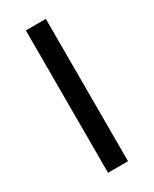

<svg xmlns="http://www.w3.org/2000/svg" viewBox="-133 -509 440 549"><g transform="rotate(-30 87.0 -235.0)"><path d="M54 -470H120V0H54Z"/></g></svg>

Font: Smooch Sans Medium
Style: Regular
Weight: 500
Designer: Robert E. Leuschke
Foundry: Robert E. Leuschke
Version: Version 1.010; ttfautohint (v1.8.3)